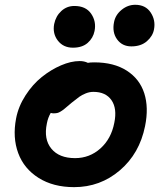

<svg xmlns="http://www.w3.org/2000/svg" viewBox="-20 -747 675 798"><path d="M525.9 -554.2Q487.8 -554.2 466.6 -583.5Q445.3 -612.8 454.1 -655.8Q460 -685.5 485.6 -706.3Q511.2 -727.1 542 -727.1Q585 -727.1 606.2 -695.1Q627.4 -663.1 620.1 -625Q615.2 -597.2 590.6 -575.7Q565.9 -554.2 525.9 -554.2ZM283.2 -548.8Q243.2 -548.8 220.5 -578.1Q197.8 -607.4 205.1 -647Q211.9 -680.2 234.9 -701.2Q257.8 -722.2 289.1 -722.2Q336.9 -722.2 358.9 -689.9Q380.9 -657.7 373 -618.2Q367.2 -588.9 344.5 -568.8Q321.8 -548.8 283.2 -548.8ZM288.1 30.8Q201.2 30.8 140.4 -7.6Q79.6 -45.9 55.7 -110.6Q31.7 -175.3 46.9 -254.9Q56.6 -305.2 86.2 -350.8Q115.7 -396.5 153.8 -427Q191.9 -457.5 233.4 -475.3Q274.9 -493.2 311 -493.2Q330.6 -493.2 345.2 -485.8Q354 -487.8 372.1 -487.8Q453.1 -487.8 506.8 -453.4Q560.5 -418.9 579.6 -359.4Q598.6 -299.8 583 -223.1Q560.1 -108.9 478.3 -39.1Q396.5 30.8 288.1 30.8ZM174.8 -233.9Q161.1 -168.5 193.4 -129.2Q225.6 -89.8 292 -89.8Q352.5 -89.8 397.5 -130.1Q442.4 -170.4 455.1 -236.8Q467.3 -295.9 443.4 -330.6Q419.4 -365.2 368.2 -365.2Q352.1 -365.2 336.4 -358.9Q320.8 -352.5 310.1 -345Q299.3 -337.4 278.8 -320.8Q272 -315.4 260.5 -305.4Q249 -295.4 244.6 -292Q240.2 -288.6 232.4 -283.7Q224.6 -278.8 217.8 -277.3Q210.9 -275.9 202.1 -275.9Q196.8 -275.9 190.9 -277.8Q179.2 -257.8 174.8 -233.9Z"/></svg>

Font: Shantell Sans Bouncy
Style: Italic
Weight: 600
Italic angle: -11.31°
Designer: Stephen Nixon, Anya Danilova, Shantell Martin
Foundry: Arrow Type
Version: Version 1.006;[9816181b4]